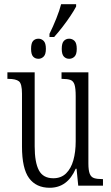

<svg xmlns="http://www.w3.org/2000/svg" viewBox="-20 -878 526 908"><path d="M214 -718Q231 -752 246.5 -791Q262 -830 269 -858H340V-847Q330 -828 313 -802.5Q296 -777 275.5 -750.5Q255 -724 236 -703H214ZM162 -600Q146 -600 136.5 -610.5Q127 -621 127 -647Q127 -674 136.5 -684.5Q146 -695 162 -695Q176 -695 186.5 -684.5Q197 -674 197 -647Q197 -621 186.5 -610.5Q176 -600 162 -600ZM307 -600Q292 -600 282 -610.5Q272 -621 272 -647Q272 -674 282 -684.5Q292 -695 307 -695Q322 -695 332.5 -684.5Q343 -674 343 -647Q343 -621 332.5 -610.5Q322 -600 307 -600ZM215 10Q151 10 117.5 -35.5Q84 -81 84 -185V-435Q84 -482 69.5 -493.5Q55 -505 19 -505H15V-536H144V-186Q144 -110 164 -72.5Q184 -35 232 -35Q269 -35 292.5 -58Q316 -81 327 -120.5Q338 -160 338 -210V-424Q338 -460 332.5 -477.5Q327 -495 313 -500Q299 -505 274 -505H271V-536H398V-105Q398 -72 404.5 -56Q411 -40 425.5 -35.5Q440 -31 464 -31H467V0H350L342 -80H338Q299 10 215 10Z"/></svg>

Font: Noto Serif ExtraCondensed Light
Style: Regular
Weight: 300
Width: 2
Designer: Monotype Design Team
Foundry: Monotype Imaging Inc.
Version: Version 2.014; ttfautohint (v1.8.4.7-5d5b)